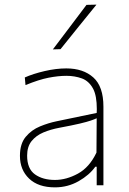

<svg xmlns="http://www.w3.org/2000/svg" viewBox="-20 -799 556 828"><path d="M217 9Q145 9 105.5 -28.8Q66 -66.5 66 -127Q66 -179 91 -209Q116 -239 152.8 -254Q189.5 -269 224 -276L397 -312Q397.5 -320.5 397.5 -328.5Q397.5 -385.5 382 -415.5Q364 -449.5 333.2 -460.8Q302.5 -472 266 -472Q231.5 -472 189.2 -463.8Q147 -455.5 90 -432L87 -465Q123 -481 172.5 -492.5Q222 -504 266 -504Q339 -504 382.5 -465Q426 -426 426 -339V0H397V-80H391Q365.5 -44 318.8 -17.5Q272 9 217 9ZM217 -23Q266 -23 316 -50.2Q366 -77.5 396 -141L397 -289Q387.5 -284.5 371.5 -279Q355.5 -273.5 324 -266Q292.5 -258.5 236 -248Q198.5 -241 167 -227.8Q135.5 -214.5 116.2 -190.5Q97 -166.5 97 -128Q97 -71 130.8 -47Q164.5 -23 217 -23ZM208 -586Q244.5 -634 281 -682.5Q317.5 -731 353 -778L396 -779Q356.5 -730.5 318 -682.8Q279.5 -635 241 -587Z"/></svg>

Font: Heraclito Thin
Style: Regular
Weight: 100
Designer: Kostas Bartsokas (font) & Cristiano Sobral (main changes)
Foundry: Kostas Bartsokas (font) & Cristiano Sobral (main changes)
Version: Version 1.00;July 8, 2020;FontCreator 13.0.0.2655 64-bit